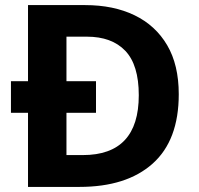

<svg xmlns="http://www.w3.org/2000/svg" viewBox="-20 -734 780 754"><path d="M314 -714Q426 -714 508.5 -674Q591 -634 636.5 -556.5Q682 -479 682 -364Q682 -183 579.5 -91.5Q477 0 292 0H90V-291H23V-415H90V-714ZM321 -590H241V-415H357V-291H241V-125H305Q525 -125 525 -360Q525 -479 472 -534.5Q419 -590 321 -590Z"/></svg>

Font: Noto Sans Myanmar
Style: Bold
Weight: 700
Designer: Monotype Design Team
Foundry: Monotype Imaging Inc.
Version: Version 2.107; ttfautohint (v1.8.4.7-5d5b)